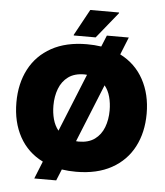

<svg xmlns="http://www.w3.org/2000/svg" viewBox="-64 -988 960 1116"><g transform="rotate(5 416.0 -430.0)"><path d="M178 72 219 -30Q130 -74 83 -159.5Q36 -245 36 -360Q36 -470 80 -554Q124 -638 209 -685Q294 -732 416 -732Q460 -732 499 -726L526 -792H654L613 -690Q702 -645 749 -559Q796 -473 796 -360Q796 -250 752 -166Q708 -82 623 -35Q538 12 416 12Q372 12 333 6L306 72ZM252 -360Q252 -318 262 -281Q272 -244 294 -217L431 -555Q424 -556 416 -556Q358 -556 322 -529.5Q286 -503 269 -458.5Q252 -414 252 -360ZM580 -360Q580 -402 570 -439Q560 -476 538 -503L401 -165Q408 -164 416 -164Q474 -164 510 -190.5Q546 -217 563 -261.5Q580 -306 580 -360ZM334 -776V-780L417 -932H585V-928L462 -776Z"/></g></svg>

Font: Kufam Black
Style: Regular
Weight: 900
Designer: Wael Morcos, Artur Schmal
Foundry: Original Type
Version: Version 1.301; ttfautohint (v1.8.3)